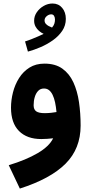

<svg xmlns="http://www.w3.org/2000/svg" viewBox="-20 -806 519 1115"><path d="M277.3 -722.7Q288.6 -722.7 293.9 -713.9Q299.3 -705.1 299.3 -692.4Q299.3 -680.2 295.7 -668.7Q292 -657.2 282.2 -646Q272.5 -649.4 262.5 -654.8Q252.4 -660.2 245.6 -668.2Q238.8 -676.3 238.8 -687.5Q238.8 -701.7 251.2 -712.2Q263.7 -722.7 277.3 -722.7ZM285.2 -785.6Q258.3 -785.6 233.9 -771.7Q209.5 -757.8 193.8 -735.1Q178.2 -712.4 178.2 -686Q178.2 -666.5 186.5 -651.4Q194.8 -636.2 207.5 -625.7Q220.2 -615.2 233.4 -609.4Q224.6 -605 205.1 -596.2Q185.5 -587.4 163.8 -578.9Q142.1 -570.3 125.5 -565.4L142.1 -506.3Q176.8 -515.6 215.1 -532Q253.4 -548.3 286.9 -572Q320.3 -595.7 341.3 -626.7Q362.3 -657.7 362.3 -696.3Q362.3 -734.9 341.1 -760.3Q319.8 -785.6 285.2 -785.6ZM288.6 -2.9Q266.1 43.9 198.5 83.5Q130.9 123 30.8 153.3L95.2 289.1Q272.9 232.4 360.6 144.8Q448.2 57.1 448.2 -76.7Q448.2 -147.9 438.7 -212.9Q429.2 -277.8 406 -328.1Q382.8 -378.4 342 -407.5Q301.3 -436.5 238.3 -436.5Q188 -436.5 151.4 -413.6Q114.7 -390.6 90.8 -352.8Q66.9 -314.9 55.4 -269.8Q43.9 -224.6 43.9 -180.7Q43.9 -91.8 90.3 -45.2Q136.7 1.5 219.7 1.5Q238.3 1.5 255.1 0.2Q272 -1 288.6 -2.9ZM308.1 -155.3Q294.9 -152.8 276.6 -150.9Q258.3 -148.9 239.3 -148.9Q205.6 -148.9 190.4 -159.4Q175.3 -169.9 175.3 -194.8Q175.3 -220.2 181.9 -242.4Q188.5 -264.6 201.7 -278.3Q214.8 -292 235.4 -292Q252.4 -292 264.6 -282.5Q276.9 -272.9 285.6 -254.9Q294.4 -236.8 299.8 -211.7Q305.2 -186.5 308.1 -155.3Z"/></svg>

Font: Estedad-FD-VF Thin
Style: Regular
Weight: 100
Designer: Amin Abedi
Version: Version 5.0